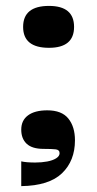

<svg xmlns="http://www.w3.org/2000/svg" viewBox="-20 -503 327 647"><path d="M145.1 -341.9Q57.9 -341.9 57.9 -412.3Q57.9 -483.1 145.1 -483.1Q229.6 -483.1 229.6 -412.3Q229.6 -341.9 145.1 -341.9ZM51.6 40.7Q59.6 42.7 72 43.7Q84.3 44.7 98.4 44.7Q120.4 44.7 139.1 41.2Q157.8 37.7 169.3 30.4Q180.8 23 180.8 13.3Q180.8 2 168 0.3Q155.1 -1.3 127 -1.3Q88.3 -1.3 69.9 -18.5Q51.6 -35.7 51.6 -66.1Q51.6 -97.5 74.5 -114.3Q97.3 -131.2 139.4 -131.2Q188.2 -131.2 210.4 -103.4Q232.6 -75.7 232.6 -30.3Q232.6 38.8 189 80.8Q145.4 122.9 51.6 124.2Z"/></svg>

Font: Ojuju ExtraLight
Style: Regular
Weight: 200
Designer: Chisaokwu Joboson, Mirko Velimirovic
Foundry: Udi Foundry
Version: Version 1.000